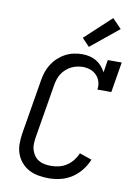

<svg xmlns="http://www.w3.org/2000/svg" viewBox="-105 -1051 809 1126"><g transform="rotate(10 300.0 -487.5)"><path d="M265 8Q234 8 203.5 2.5Q173 -3 147.5 -16.5Q122 -30 102.5 -52.5Q83 -75 73 -103Q63 -131 63 -162Q63 -193 68 -225L122 -550Q126 -575 134 -599.5Q142 -624 156.5 -647Q171 -670 191 -688.5Q211 -707 234.5 -719.5Q258 -732 283.5 -737.5Q309 -743 334 -743Q357 -743 378.5 -738Q400 -733 418.5 -722Q437 -711 451 -695Q465 -679 475 -660L487 -735H570L540 -554H457Q461 -578 454.5 -600Q448 -622 433 -638Q418 -654 396.5 -662Q375 -670 351 -670Q334 -670 316 -666Q298 -662 282 -654Q266 -646 251.5 -633Q237 -620 227 -604.5Q217 -589 211.5 -572Q206 -555 203 -538L149 -213Q146 -193 145.5 -174Q145 -155 151 -137.5Q157 -120 167.5 -105.5Q178 -91 193.5 -82Q209 -73 228 -69.5Q247 -66 266 -66Q289 -66 313 -71.5Q337 -77 358.5 -91Q380 -105 396 -125.5Q412 -146 421 -168L494 -143Q481 -110 457.5 -80Q434 -50 402.5 -29.5Q371 -9 335.5 -0.5Q300 8 265 8ZM364 -792 320 -838 476 -983 530 -927Z"/></g></svg>

Font: Iosevka Plex Etoile
Style: Italic
Weight: 400
Italic angle: -9°
Designer: Belleve Invis
Foundry: Belleve Invis
Version: Version 25.1.1; ttfautohint (v1.8.4)